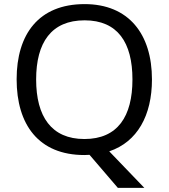

<svg xmlns="http://www.w3.org/2000/svg" viewBox="-20 -745 821 935"><path d="M720 -358C720 -580 606 -725 392 -725C168 -725 61 -578 61 -359C61 -138 168 10 391 10C399 10 408 9 416 9L554 170H683L512 -8C649 -54 720 -183 720 -358ZM156 -358C156 -538 230 -646 392 -646C553 -646 625 -538 625 -358C625 -178 553 -68 391 -68C230 -68 156 -178 156 -358Z"/></svg>

Font: Noto Sans Bhaiksuki
Style: Regular
Weight: 400
Designer: Monotype Design Team
Foundry: Monotype Imaging Inc.
Version: Version 2.002